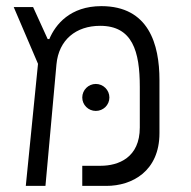

<svg xmlns="http://www.w3.org/2000/svg" viewBox="-20 -609 626 629"><path d="M64.5 0H128.9L165 -398.4C172.4 -478 228.5 -524.4 308.1 -524.4C414.1 -524.4 438 -440.9 438 -324.2V-191.4C438 -92.3 367.7 -65.9 309.6 -65.9H249.5V0H328.6C412.6 0 502.4 -47.9 502.4 -172.9V-346.7C502.4 -463.9 467.3 -588.9 312 -588.9C210 -588.9 161.6 -528.8 141.6 -481H136.2L88.4 -585.9H24.9L104.5 -399.9ZM293.9 -245.6C318.4 -245.6 338.4 -265.1 338.4 -289.6C338.4 -314 318.4 -334 293.9 -334C269.5 -334 249.5 -314 249.5 -289.6C249.5 -265.1 269.5 -245.6 293.9 -245.6Z"/></svg>

Font: Cascadia Mono Light
Style: Regular
Weight: 300
Monospace: yes
Designer: Aaron Bell
Foundry: Saja Typeworks
Version: Version 2404.023